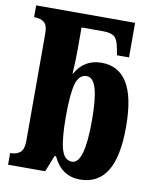

<svg xmlns="http://www.w3.org/2000/svg" viewBox="-86 -826 734 902"><g transform="rotate(10 281.0 -375.0)"><path d="M228 -78H221L190 0H13V-56H18Q44 -56 61 -70.5Q78 -85 78 -126V-638Q78 -677 61 -690.5Q44 -704 14 -704H13V-760H485V-595H428L421 -629Q414 -669 397.5 -682Q381 -695 343 -695H241V-593Q241 -558 239.5 -522.5Q238 -487 237 -474H239Q280 -548 363 -548Q445 -548 486.5 -480Q528 -412 528 -270Q528 -127 485 -58.5Q442 10 357 10Q269 10 228 -78ZM365 -272Q365 -375 350.5 -424.5Q336 -474 305 -474Q268 -474 254.5 -426Q241 -378 241 -271Q241 -165 255 -115.5Q269 -66 306 -66Q365 -66 365 -272Z"/></g></svg>

Font: Noto Serif CondBlack
Style: Regular
Weight: 900
Width: 3
Designer: Monotype Design Team
Foundry: Monotype Imaging Inc.
Version: Version 1.001